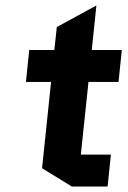

<svg xmlns="http://www.w3.org/2000/svg" viewBox="-20 -683 469 703"><path d="M75 -383 87 -500H179L188 -584L333 -663L316 -500H426L414 -383H304L276 -117H386L374 0H243L134 -67L167 -383Z"/></svg>

Font: Quantico
Style: Bold Italic
Weight: 700
Italic angle: -12°
Designer: Matt Desmond
Foundry: MADtype
Version: Version 2.002